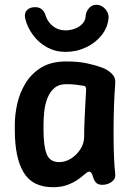

<svg xmlns="http://www.w3.org/2000/svg" viewBox="-20 -770 557 803"><path d="M202 13Q116 13 79 -48.5Q42 -110 42 -225V-250Q42 -290 52 -335.5Q62 -381 86.5 -421.5Q111 -462 152.5 -487.5Q194 -513 257 -513Q306 -513 342 -505.5Q378 -498 407 -487Q430 -479 447 -462.5Q464 -446 462 -421Q458 -372 456.5 -319.5Q455 -267 455 -216Q455 -165 456.5 -120.5Q458 -76 462 -42Q464 -21 446.5 -9Q429 3 408 3Q392 3 383.5 -4.5Q375 -12 370 -27Q367 -39 363 -45.5Q359 -52 352 -52Q346 -52 335 -42Q324 -32 306.5 -19.5Q289 -7 263 3Q237 13 202 13ZM227 -92Q253 -92 276.5 -106.5Q300 -121 316 -145.5Q332 -170 332 -200Q332 -233 333.5 -264.5Q335 -296 336.5 -327.5Q338 -359 340 -392Q342 -410 330 -411Q319 -413 299.5 -415.5Q280 -418 257 -418Q226 -418 207 -401.5Q188 -385 178 -358.5Q168 -332 165 -303Q162 -274 162 -250V-225Q162 -158 175.5 -125Q189 -92 227 -92ZM127 -740Q144 -740 155 -731Q166 -722 171 -704Q180 -677 202 -660Q224 -643 254 -643Q274 -643 293 -650Q312 -657 324.5 -670.5Q337 -684 338 -701Q339 -720 351.5 -735Q364 -750 382 -750H383Q397 -750 409 -742Q421 -734 428 -721.5Q435 -709 434 -695Q431 -656 405.5 -623.5Q380 -591 340 -572Q300 -553 254 -553Q212 -553 177 -572Q142 -591 118 -623.5Q94 -656 85 -694Q81 -716 93 -728Q105 -740 126 -740Z"/></svg>

Font: Winky Sans Medium
Style: Regular
Weight: 500
Designer: Simon Atzbach
Foundry: typofactur
Version: Version 1.205